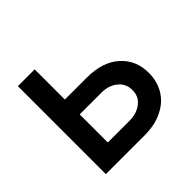

<svg xmlns="http://www.w3.org/2000/svg" viewBox="-138 -693 841 841"><g transform="rotate(-45 282.5 -272.5)"><path d="M464 -308Q518 -259 518 -180Q518 -129 494 -88Q469 -46 423 -24Q377 0 310 0H71V-545H175V-358H310Q409 -358 464 -308ZM385 -116Q414 -139 414 -177Q414 -218 385 -241Q356 -266 310 -266H175V-92H310Q355 -92 385 -116Z"/></g></svg>

Font: Sinter Medium
Style: Regular
Weight: 500
Foundry: Adobe & rsms
Version: Version 1.000